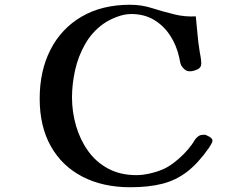

<svg xmlns="http://www.w3.org/2000/svg" viewBox="-20 -788 1040 808"><path d="M874 -197Q874 -189 868 -180Q862 -171 858 -164Q814 -101 767 -65Q720 -29 662.5 -14.5Q605 0 528 0Q413 0 327 -44.5Q241 -89 194 -172.5Q147 -256 147 -373Q147 -490 192.5 -579Q238 -668 323.5 -718Q409 -768 528 -768Q576 -768 621 -753.5Q666 -739 712 -728Q735 -722 758 -720Q781 -718 804 -719Q808 -682 811 -646Q814 -610 820 -573Q822 -560 824.5 -547Q827 -534 827 -520Q827 -503 810 -495.5Q793 -488 779 -488Q767 -488 758 -495Q749 -502 743 -512Q739 -520 737.5 -529.5Q736 -539 734 -547Q723 -597 696 -638.5Q669 -680 628 -704.5Q587 -729 532 -729Q503 -729 470.5 -716.5Q438 -704 414 -687Q367 -653 338 -602Q309 -551 296 -492.5Q283 -434 283 -378Q283 -317 300 -258.5Q317 -200 350.5 -153Q384 -106 435 -78.5Q486 -51 554 -51Q581 -51 613 -58.5Q645 -66 669 -77Q689 -86 711.5 -103Q734 -120 754 -140.5Q774 -161 786 -178Q792 -186 796.5 -194Q801 -202 808 -209Q816 -217 823 -219Q830 -221 840 -221Q847 -221 860.5 -213Q874 -205 874 -197Z"/></svg>

Font: Kaisei Tokumin
Style: Bold
Weight: 700
Designer: Font-Kai, 金井和夫
Foundry: KAZUO KANAI
Version: Version 5.003